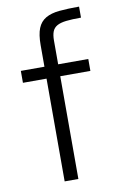

<svg xmlns="http://www.w3.org/2000/svg" viewBox="-85 -792 530 841"><g transform="rotate(-10 180.0 -371.5)"><path d="M133 0V-457H28V-510H133V-606Q133 -653 144 -680.5Q155 -708 179 -722Q203 -736 240 -739.5Q277 -743 328 -743V-694Q288 -694 262 -691Q236 -688 221 -679.5Q206 -671 200 -655.5Q194 -640 194 -616V-510H328V-457H194V0Z"/></g></svg>

Font: Azeri Sans Light
Style: Regular
Weight: 300
Designer: Hector Gatti & Omnibus-Type (original fonts) / Cristiano Sobral (main changes and remastering)
Version: Version 1.000; ttfautohint (v1.6)